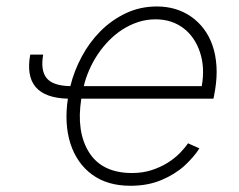

<svg xmlns="http://www.w3.org/2000/svg" viewBox="-20 -574 754 605"><path d="M75.3 -402H116.1Q107.2 -351.9 127 -327.8Q146.7 -303.6 201.7 -302.6Q213.4 -350.5 237.6 -395.6Q261.7 -440.7 296.7 -475.9Q331.7 -511 376.6 -532.3Q421.5 -553.6 474.4 -553.6Q535.9 -553.6 582 -521.7Q605.1 -505.7 622.3 -482.8Q639.6 -459.9 649.7 -430.6Q659.8 -401.3 662.1 -365.9Q664.4 -330.6 657.7 -290.1L652.7 -263.1H236.2Q219.8 -158.7 260.7 -93.8Q301.8 -28.8 396.3 -28.8Q429.3 -28.8 457.4 -37.8Q485.4 -46.9 507.6 -60.7Q529.8 -74.6 546.2 -91.1Q562.5 -107.6 572.4 -122.5L608.3 -106.5Q600.1 -93.4 588.4 -79.7Q576.7 -66.1 561.4 -51.8Q530.5 -24.1 487.9 -6.4Q445.3 11.4 391 11.4Q318.2 11.4 269.9 -24.1Q245.7 -41.9 228.7 -66.6Q211.6 -91.3 201.9 -121.6Q192.1 -152 190 -187.7Q187.9 -223.4 193.9 -263.1Q50.4 -266.7 75.3 -402ZM244 -302.6H615.8Q626.1 -361.9 610.1 -409.4Q602.3 -433.2 589.1 -452.4Q576 -471.6 558.2 -485.1Q540.5 -498.6 518.3 -505.9Q496.1 -513.1 470.2 -513.1Q441.8 -513.1 415.7 -504.6Q389.6 -496.1 366.5 -481.4Q343.4 -466.6 323.5 -446.4Q303.6 -426.1 288 -402.7Q272.4 -379.3 261.2 -353.7Q250 -328.1 244 -302.6Z"/></svg>

Font: Inter P Extra Light
Style: Italic
Weight: 200
Italic angle: 9.39999°
Designer: Rasmus Andersson
Foundry: rsms
Version: Version 3.018;git-588b23468